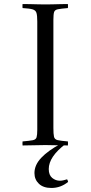

<svg xmlns="http://www.w3.org/2000/svg" viewBox="-20 -721 450 953"><path d="M245 -623V-86Q245 -56 248 -42.5Q251 -29 266 -25.5Q281 -22 317 -19Q318 -9 317 1Q295 1 260 0Q225 -1 205 -1Q183 -1 149 0Q115 1 92 1Q91 -9 92 -19Q127 -22 142.5 -25Q158 -28 161.5 -39.5Q165 -51 165 -77V-614Q165 -644 161 -657Q157 -670 142 -674.5Q127 -679 92 -681Q91 -691 92 -701Q107 -701 128.5 -700.5Q150 -700 171 -699.5Q192 -699 206 -699Q220 -699 240.5 -699.5Q261 -700 282 -700.5Q303 -701 317 -701Q318 -691 317 -681Q282 -678 267 -675Q252 -672 248.5 -661Q245 -650 245 -623ZM279 -6H305Q222 57 222 118Q222 148 239 162Q256 176 277 176Q287 176 296.5 173.5Q306 171 313 169Q317 175 318 182Q281 212 235 212Q195 212 173 191Q151 170 151 138Q151 98 184.5 62.5Q218 27 279 -6Z"/></svg>

Font: Castoro Titling
Style: Regular
Weight: 400
Version: Version 2.04